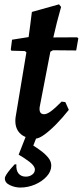

<svg xmlns="http://www.w3.org/2000/svg" viewBox="-20 -627 381 885"><path d="M281.1 -156.4 297.2 -120.7Q267.4 -82.9 237.5 -52.8Q207.6 -22.7 183.1 -5.4Q158.6 12 143 12Q95 12 70.7 -13.9Q46.3 -39.8 51.7 -85.6L101.7 -385.8L94.9 -391.6L32.7 -393.3L29.7 -398.3L35.5 -444L111.9 -456.1Q115.9 -483.7 119.2 -510.3Q122.4 -536.9 124.7 -554.5Q127 -572 127 -572L252.1 -607L261.7 -595Q261.7 -595 256.2 -575.2Q250.6 -555.5 242.2 -523.3Q233.9 -491.2 225.8 -454.4L335.6 -455L341 -450.2L331.2 -394.4L224 -395.4L212.1 -388.5L162.8 -133.3Q158.7 -100.5 183.5 -100.5Q195.7 -100.5 213.9 -113.5Q232.2 -126.6 264.1 -158.7ZM111 -28.9H162L133.5 44.1Q149.7 54.2 169 68.4Q188.2 82.5 202.2 99.5Q216.3 116.5 216.3 136.4Q216.3 163.3 195.1 186.4Q173.9 209.6 141.3 223.6Q108.6 237.5 73.4 237.5Q49.3 237.5 25.8 226.5Q2.4 215.5 2.4 195.8Q2.4 187.9 9.9 176.6Q17.5 165.2 28.1 152.4Q38.8 139.5 47.5 130.6H55.5Q53.5 158.6 65.6 172.9Q77.7 187.2 98.8 187.2Q116.1 187.2 128.4 177.9Q140.8 168.7 140.8 154.4Q140.8 138.3 116.4 119.4Q92 100.5 66 85.9Z"/></svg>

Font: Alegreya
Style: Italic
Weight: 400
Italic angle: -7°
Designer: Juan Pablo del Peral
Foundry: Huerta Tipografica
Version: Version 2.009